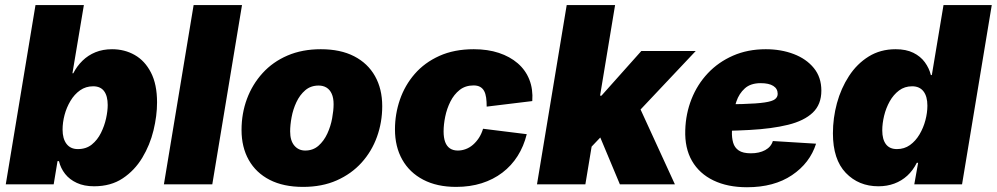

<svg xmlns="http://www.w3.org/2000/svg" viewBox="-20 -748 4044 779"><path d="M361.8 7.8Q321.3 7.8 291.7 -5.9Q262.2 -19.5 244.1 -42.5Q226.1 -65.4 219.2 -94.2H213.4L197.8 0H3.4L124 -727.5H320.3L273.9 -450.7H277.3Q292 -479.5 314.7 -501.7Q337.4 -523.9 367.4 -536.1Q397.5 -548.3 434.6 -548.3Q485.4 -548.3 526.6 -524.9Q567.9 -501.5 592.5 -453.6Q617.2 -405.8 617.2 -332.5Q617.2 -278.3 602.8 -219Q588.4 -159.7 557.4 -108.2Q526.4 -56.6 478 -24.4Q429.7 7.8 361.8 7.8ZM295.9 -143.1Q329.6 -143.1 352.5 -161.6Q375.5 -180.2 389.6 -208.7Q403.8 -237.3 410.4 -267.6Q417 -297.9 417 -321.8Q417 -358.4 402.3 -378.2Q387.7 -397.9 357.9 -397.9Q328.1 -397.9 304.9 -381.6Q281.7 -365.2 265.9 -338.6Q250 -312 241.9 -281.5Q233.9 -251 233.9 -222.2Q233.9 -185.1 250 -164.1Q266.1 -143.1 295.9 -143.1Z M961.9 -727.5 841.3 0H645L765.6 -727.5Z M1209.5 10.3Q1129.9 10.3 1074.2 -18.3Q1018.6 -46.9 989.3 -98.9Q960 -150.9 960 -220.7Q960 -287.6 981.9 -346.7Q1003.9 -405.8 1045.4 -451.4Q1086.9 -497.1 1146.5 -522.7Q1206.1 -548.3 1281.7 -548.3Q1361.3 -548.3 1416.7 -519.8Q1472.2 -491.2 1501.5 -439.2Q1530.8 -387.2 1530.8 -317.4Q1530.8 -252 1509.5 -192.9Q1488.3 -133.8 1447 -88.1Q1405.8 -42.5 1346.2 -16.1Q1286.6 10.3 1209.5 10.3ZM1218.3 -137.2Q1250 -137.2 1272.2 -156.7Q1294.4 -176.3 1308.1 -206.1Q1321.8 -235.8 1327.6 -268.1Q1333.5 -300.3 1333.5 -325.2Q1333.5 -350.6 1325.9 -367.4Q1318.4 -384.3 1304.7 -392.6Q1291 -400.9 1272.9 -400.9Q1240.7 -400.9 1218.5 -381.8Q1196.3 -362.8 1182.6 -333.5Q1168.9 -304.2 1163.1 -272.5Q1157.2 -240.7 1157.2 -214.8Q1157.2 -177.2 1174.3 -157.2Q1191.4 -137.2 1218.3 -137.2Z M1830.6 10.3Q1752.9 10.3 1697.3 -18.8Q1641.6 -47.9 1612.1 -100.3Q1582.5 -152.8 1582.5 -223.1Q1582.5 -285.2 1602.5 -343.5Q1622.6 -401.9 1662.6 -448Q1702.6 -494.1 1762.7 -521.2Q1822.8 -548.3 1902.3 -548.3Q1959 -548.3 2003.9 -533.4Q2048.8 -518.6 2080.6 -491.2Q2112.3 -463.9 2127.7 -425Q2143.1 -386.2 2139.6 -337.9L1954.6 -315.4Q1954.6 -335.9 1952.4 -351.8Q1950.2 -367.7 1944.3 -378.7Q1938.5 -389.6 1928 -395.5Q1917.5 -401.4 1901.4 -401.4Q1868.2 -401.4 1845 -383.1Q1821.8 -364.7 1807.4 -335.9Q1793 -307.1 1786.4 -274.9Q1779.8 -242.7 1779.8 -214.8Q1779.8 -189.5 1786.1 -172.1Q1792.5 -154.8 1805.4 -146Q1818.4 -137.2 1837.4 -137.2Q1854 -137.2 1869.6 -143.1Q1885.3 -148.9 1898.7 -160.4Q1912.1 -171.9 1922.9 -188.2Q1933.6 -204.6 1939.9 -225.6L2117.2 -203.6Q2105 -154.3 2080.1 -115Q2055.2 -75.7 2018.3 -47.6Q1981.4 -19.5 1934.3 -4.6Q1887.2 10.3 1830.6 10.3Z M2355.5 -127 2394 -359.9H2420.4L2582 -541H2802.7L2534.7 -256.8H2479ZM2158.7 0 2279.3 -727.5H2475.6L2355 0ZM2495.1 0 2405.8 -213.4 2556.6 -352.5 2718.3 0Z M3010.7 11.7Q2932.1 11.7 2874.8 -15.9Q2817.4 -43.5 2787.6 -95.2Q2757.8 -147 2760.3 -220.2Q2762.2 -286.6 2785.6 -345.9Q2809.1 -405.3 2851.8 -450.7Q2894.5 -496.1 2954.1 -522.2Q3013.7 -548.3 3086.9 -548.3Q3148.9 -548.3 3200.2 -528.8Q3251.5 -509.3 3282 -471.9Q3312.5 -434.6 3312.5 -380.4Q3312.5 -324.2 3277.6 -291Q3242.7 -257.8 3177.5 -241.7Q3112.3 -225.6 3021.2 -220.7Q2930.2 -215.8 2817.4 -215.8L2835.4 -324.2Q2932.6 -324.2 2991.9 -325.9Q3051.3 -327.6 3082.3 -332.3Q3113.3 -336.9 3124.3 -345.5Q3135.3 -354 3135.3 -367.2Q3135.3 -388.2 3117.4 -399.4Q3099.6 -410.6 3066.4 -410.6Q3025.4 -410.6 3002 -389.4Q2978.5 -368.2 2967.8 -336.4Q2957 -304.7 2953.6 -271.7Q2950.2 -238.8 2949.7 -215.3Q2948.7 -189.5 2954.6 -169.2Q2960.4 -148.9 2977.3 -137.5Q2994.1 -126 3026.4 -126Q3060.5 -126 3084.5 -138.9Q3108.4 -151.9 3115.7 -175.8L3291 -165Q3266.1 -86.4 3193.4 -37.4Q3120.6 11.7 3010.7 11.7Z M3543.9 7.8Q3463.9 7.8 3411.6 -46.6Q3359.4 -101.1 3359.4 -207Q3359.4 -269 3375.7 -329.3Q3392.1 -389.6 3424.6 -439.5Q3457 -489.3 3504.6 -518.8Q3552.2 -548.3 3613.8 -548.3Q3656.2 -548.3 3685.5 -533.9Q3714.8 -519.5 3732.4 -495.4Q3750 -471.2 3756.8 -443.4H3760.7L3808.1 -727.5H4003.9L3883.3 0H3689.5L3705.1 -87.4H3699.7Q3684.1 -56.2 3661.1 -35.2Q3638.2 -14.2 3608.6 -3.2Q3579.1 7.8 3543.9 7.8ZM3619.1 -143.1Q3648.9 -143.1 3671.9 -159.4Q3694.8 -175.8 3710.7 -202.6Q3726.6 -229.5 3734.6 -260Q3742.7 -290.5 3742.7 -319.3Q3742.7 -356.9 3726.8 -377.4Q3710.9 -397.9 3680.7 -397.9Q3650.4 -397.9 3627.7 -380.9Q3605 -363.8 3589.8 -336.7Q3574.7 -309.6 3567.1 -278.3Q3559.6 -247.1 3559.6 -218.8Q3559.6 -182.6 3574.5 -162.8Q3589.4 -143.1 3619.1 -143.1Z"/></svg>

Font: Inter 17pt Black
Style: Italic
Weight: 900
Italic angle: -9.3988°
Version: Version 4.001;git-66647c0bb